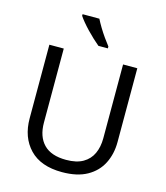

<svg xmlns="http://www.w3.org/2000/svg" viewBox="-135 -1047 1002 1160"><g transform="rotate(15 365.5 -467.0)"><path d="M640 -252Q640 -178 610 -118.5Q580 -59 518.5 -24.5Q457 10 362 10Q229 10 159.5 -62.5Q90 -135 90 -254V-714H180V-251Q180 -164 226.5 -116Q273 -68 367 -68Q432 -68 472.5 -91.5Q513 -115 532 -156.5Q551 -198 551 -252V-714H640ZM341 -944Q352 -922 368.5 -894.5Q385 -867 403.5 -841Q422 -815 437 -796V-784H378Q361 -798 340 -817.5Q319 -837 298.5 -858.5Q278 -880 261.5 -900Q245 -920 236 -934V-944Z"/></g></svg>

Font: Noto Sans Malayalam
Style: Regular
Weight: 400
Designer: Jelle Bosma - Monotype Design Team
Foundry: Monotype Imaging Inc.
Version: Version 2.103